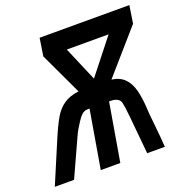

<svg xmlns="http://www.w3.org/2000/svg" viewBox="-173 -843 921 960"><g transform="rotate(-20 287.5 -363.0)"><path d="M231.5 -408 126 -632.5 140.5 -726.5H618L603.5 -632.5L406.5 -407Q449 -401.5 474 -376.5Q499 -351.5 510.2 -309Q521.5 -266.5 524.5 -202.5Q525.5 -178.5 531 -130Q539.5 -50.5 542.5 0H448.5L429.5 -200Q424 -257.5 419 -277.5Q411.5 -308.5 364.5 -308.5H358L305.5 0H201.5L254 -308.5H246.5Q226 -308.5 212.8 -296.2Q199.5 -284 186 -262.5Q162.5 -227 150 -198.5L59.5 0H-43L51 -222Q79.5 -289 100.5 -324.2Q121.5 -359.5 152 -380.5Q182.5 -401.5 231.5 -408ZM470.5 -624.5H248L326 -441.5Z"/></g></svg>

Font: JuliaMono BoldItalic
Style: Regular
Weight: 700
Italic angle: -9°
Monospace: yes
Designer: cormullion
Foundry: corm
Version: Version 0.049; ttfautohint (v1.8.4)